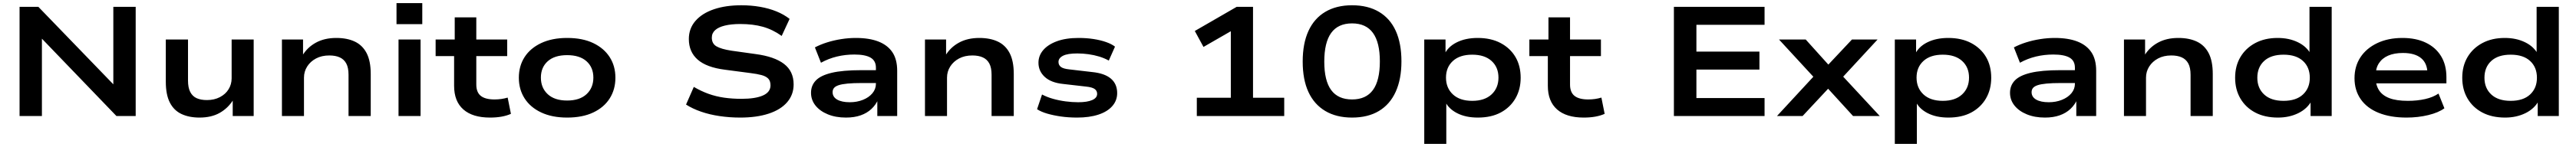

<svg xmlns="http://www.w3.org/2000/svg" viewBox="-20 -749 16593 949"><path d="M106 0V-705H227L729 -185H710V-705H854V0H730L232 -518H250V0Z M1265 10Q1198 10 1149 -13Q1100 -36 1074 -87Q1048 -138 1048 -221V-494H1191V-229Q1191 -183 1205.5 -155Q1220 -127 1247 -115Q1274 -103 1313 -103Q1360 -103 1396.5 -122Q1433 -141 1452.5 -173Q1472 -205 1472 -243V-494H1614V0H1479V-104H1482Q1449 -51 1395.5 -20.5Q1342 10 1265 10Z M1796 0V-494H1932V-389H1927Q1959 -443 2014.5 -473.5Q2070 -504 2146 -504Q2216 -504 2265.5 -480.5Q2315 -457 2341.5 -406Q2368 -355 2368 -271V0H2225V-266Q2225 -312 2210.5 -339Q2196 -366 2168.5 -378.5Q2141 -391 2101 -391Q2052 -391 2015.5 -371.5Q1979 -352 1958.5 -319.5Q1938 -287 1938 -248V0Z M2534 -593V-729H2700V-593ZM2547 0V-494H2689V0Z M3136 10Q3024 10 2964.5 -42.5Q2905 -95 2905 -195V-387H2786V-494H2909V-637H3048V-494H3247V-387H3048V-203Q3048 -153 3077 -130Q3106 -107 3165 -107Q3188 -107 3209 -110Q3230 -113 3250 -119L3271 -14Q3244 -2 3210.5 4Q3177 10 3136 10Z M3633 10Q3536 10 3466 -23Q3396 -56 3359 -114Q3322 -172 3322 -247Q3322 -323 3359 -380.5Q3396 -438 3466 -471Q3536 -504 3633 -504Q3732 -504 3801 -471Q3870 -438 3907 -380.5Q3944 -323 3944 -247Q3944 -172 3907.5 -114Q3871 -56 3801.5 -23Q3732 10 3633 10ZM3633 -100Q3714 -100 3758 -141Q3802 -182 3802 -248Q3802 -314 3758 -353.5Q3714 -393 3633 -393Q3552 -393 3508 -353.5Q3464 -314 3464 -248Q3464 -182 3508 -141Q3552 -100 3633 -100Z M4748 10Q4680 10 4615.5 0.5Q4551 -9 4496 -28Q4441 -47 4399 -74L4449 -188Q4497 -160 4544.5 -143Q4592 -126 4644.5 -118.5Q4697 -111 4756 -111Q4845 -111 4894 -132.5Q4943 -154 4943 -198Q4943 -227 4928 -242Q4913 -257 4884.5 -264.5Q4856 -272 4816 -277L4649 -299Q4531 -314 4474 -364Q4417 -414 4417 -497Q4417 -565 4459.5 -614Q4502 -663 4578 -689Q4654 -715 4755 -715Q4818 -715 4875.5 -705Q4933 -695 4981 -675.5Q5029 -656 5066 -627L5015 -517Q4958 -558 4894.5 -576Q4831 -594 4748 -594Q4691 -594 4649.5 -584Q4608 -574 4586.5 -554.5Q4565 -535 4565 -506Q4565 -467 4595.5 -449.5Q4626 -432 4690 -422L4847 -400Q4968 -384 5030 -336.5Q5092 -289 5092 -204Q5092 -138 5050.5 -89.5Q5009 -41 4931.5 -15.5Q4854 10 4748 10Z M5429 10Q5363 10 5312 -11Q5261 -32 5232.5 -68Q5204 -104 5204 -150Q5204 -197 5235 -229.5Q5266 -262 5337 -279Q5408 -296 5528 -296H5641V-213H5532Q5476 -213 5439.5 -209.5Q5403 -206 5382 -199Q5361 -192 5352 -181Q5343 -170 5343 -154Q5343 -123 5372.5 -106Q5402 -89 5454 -89Q5500 -89 5538.5 -104.5Q5577 -120 5599.5 -147Q5622 -174 5622 -208V-312Q5622 -357 5587.5 -377Q5553 -397 5483 -397Q5425 -397 5371 -384Q5317 -371 5268 -344L5229 -443Q5265 -462 5308 -475.5Q5351 -489 5398.5 -496.5Q5446 -504 5492 -504Q5579 -504 5638 -481Q5697 -458 5728 -412Q5759 -366 5759 -292V0H5631V-108H5637Q5622 -73 5593.5 -46Q5565 -19 5524 -4.5Q5483 10 5429 10Z M5938 0V-494H6074V-389H6069Q6101 -443 6156.5 -473.5Q6212 -504 6288 -504Q6358 -504 6407.5 -480.5Q6457 -457 6483.5 -406Q6510 -355 6510 -271V0H6367V-266Q6367 -312 6352.5 -339Q6338 -366 6310.5 -378.5Q6283 -391 6243 -391Q6194 -391 6157.5 -371.5Q6121 -352 6100.5 -319.5Q6080 -287 6080 -248V0Z M6918 10Q6862 10 6813.5 3Q6765 -4 6725.5 -15.5Q6686 -27 6660 -44L6692 -139Q6724 -122 6763 -111Q6802 -100 6844 -94.5Q6886 -89 6925 -89Q6983 -89 7015 -103Q7047 -117 7047 -143Q7047 -163 7031 -174.5Q7015 -186 6976 -190L6828 -207Q6750 -215 6709.5 -252.5Q6669 -290 6669 -344Q6669 -390 6700 -426Q6731 -462 6788.5 -483Q6846 -504 6928 -504Q6979 -504 7024 -497Q7069 -490 7104.5 -477.5Q7140 -465 7162 -448L7122 -358Q7093 -374 7060 -384Q7027 -394 6991 -399Q6955 -404 6919 -404Q6856 -404 6827 -389Q6798 -374 6798 -349Q6798 -329 6813.5 -317Q6829 -305 6868 -301L7014 -284Q7095 -276 7135.5 -241.5Q7176 -207 7176 -148Q7176 -100 7144.5 -64Q7113 -28 7055 -9Q6997 10 6918 10Z M7689 0V-118H7908V-590L7975 -586L7732 -446L7676 -549L7946 -705H8051V-118H8252V0Z M8689 10Q8588 10 8516.5 -32.5Q8445 -75 8408 -155Q8371 -235 8371 -352Q8371 -468 8408 -549Q8445 -630 8516.5 -672.5Q8588 -715 8689 -715Q8791 -715 8862.5 -672.5Q8934 -630 8970.5 -549.5Q9007 -469 9007 -353Q9007 -238 8970 -156.5Q8933 -75 8862 -32.5Q8791 10 8689 10ZM8689 -107Q8779 -107 8823.5 -168Q8868 -229 8868 -353Q8868 -475 8823.5 -536.5Q8779 -598 8689 -598Q8599 -598 8554.5 -536.5Q8510 -475 8510 -351Q8510 -228 8554.5 -167.5Q8599 -107 8689 -107Z M9154 180V-494H9291V-396H9283Q9306 -447 9363 -475.5Q9420 -504 9498 -504Q9584 -504 9646 -471Q9708 -438 9741.5 -381Q9775 -324 9775 -247Q9775 -172 9741.5 -114Q9708 -56 9647 -23Q9586 10 9499 10Q9421 10 9365.5 -18.5Q9310 -47 9288 -95H9296V180ZM9463 -98Q9543 -98 9587.5 -139.5Q9632 -181 9632 -248Q9632 -315 9587.5 -355.5Q9543 -396 9463 -396Q9383 -396 9338.5 -355.5Q9294 -315 9294 -248Q9294 -181 9338.5 -139.5Q9383 -98 9463 -98Z M10181 10Q10069 10 10009.5 -42.5Q9950 -95 9950 -195V-387H9831V-494H9954V-637H10093V-494H10292V-387H10093V-203Q10093 -153 10122 -130Q10151 -107 10210 -107Q10233 -107 10254 -110Q10275 -113 10295 -119L10316 -14Q10289 -2 10255.5 4Q10222 10 10181 10Z M10762 0V-705H11346V-589H10907V-416H11313V-300H10907V-116H11346V0Z M11426 0 11692 -288 11693 -218 11439 -494H11611L11773 -314H11740L11909 -494H12074L11820 -219L11822 -287L12088 0H11916L11740 -193H11771L11591 0Z M12185 180V-494H12322V-396H12314Q12337 -447 12394 -475.5Q12451 -504 12529 -504Q12615 -504 12677 -471Q12739 -438 12772.5 -381Q12806 -324 12806 -247Q12806 -172 12772.5 -114Q12739 -56 12678 -23Q12617 10 12530 10Q12452 10 12396.5 -18.5Q12341 -47 12319 -95H12327V180ZM12494 -98Q12574 -98 12618.5 -139.5Q12663 -181 12663 -248Q12663 -315 12618.5 -355.5Q12574 -396 12494 -396Q12414 -396 12369.5 -355.5Q12325 -315 12325 -248Q12325 -181 12369.5 -139.5Q12414 -98 12494 -98Z M13152 10Q13086 10 13035 -11Q12984 -32 12955.5 -68Q12927 -104 12927 -150Q12927 -197 12958 -229.5Q12989 -262 13060 -279Q13131 -296 13251 -296H13364V-213H13255Q13199 -213 13162.5 -209.5Q13126 -206 13105 -199Q13084 -192 13075 -181Q13066 -170 13066 -154Q13066 -123 13095.5 -106Q13125 -89 13177 -89Q13223 -89 13261.5 -104.5Q13300 -120 13322.5 -147Q13345 -174 13345 -208V-312Q13345 -357 13310.5 -377Q13276 -397 13206 -397Q13148 -397 13094 -384Q13040 -371 12991 -344L12952 -443Q12988 -462 13031 -475.5Q13074 -489 13121.5 -496.5Q13169 -504 13215 -504Q13302 -504 13361 -481Q13420 -458 13451 -412Q13482 -366 13482 -292V0H13354V-108H13360Q13345 -73 13316.5 -46Q13288 -19 13247 -4.5Q13206 10 13152 10Z M13661 0V-494H13797V-389H13792Q13824 -443 13879.5 -473.5Q13935 -504 14011 -504Q14081 -504 14130.5 -480.5Q14180 -457 14206.5 -406Q14233 -355 14233 -271V0H14090V-266Q14090 -312 14075.5 -339Q14061 -366 14033.5 -378.5Q14006 -391 13966 -391Q13917 -391 13880.5 -371.5Q13844 -352 13823.5 -319.5Q13803 -287 13803 -248V0Z M14653 10Q14568 10 14506.5 -22.5Q14445 -55 14411 -113Q14377 -171 14377 -247Q14377 -323 14411 -380.5Q14445 -438 14506.5 -471Q14568 -504 14651 -504Q14725 -504 14782 -476Q14839 -448 14865 -398H14856V-705H14999V0H14863V-99H14870Q14842 -47 14784 -18.5Q14726 10 14653 10ZM14689 -98Q14770 -98 14814 -139Q14858 -180 14858 -247Q14858 -315 14814 -355.5Q14770 -396 14689 -396Q14608 -396 14564 -355.5Q14520 -315 14520 -247Q14520 -180 14564 -139Q14608 -98 14689 -98Z M15481 10Q15377 10 15301.5 -20.5Q15226 -51 15186 -108.5Q15146 -166 15146 -244Q15146 -321 15184 -379Q15222 -437 15292 -470.5Q15362 -504 15455 -504Q15542 -504 15605.5 -473.5Q15669 -443 15703.5 -386.5Q15738 -330 15738 -251V-211H15258V-295H15638L15616 -275Q15615 -341 15574.5 -374Q15534 -407 15458 -407Q15402 -407 15363 -390Q15324 -373 15303 -340.5Q15282 -308 15282 -261V-251Q15282 -201 15303.5 -167Q15325 -133 15370.5 -115.5Q15416 -98 15490 -98Q15550 -98 15601 -109.5Q15652 -121 15687 -145L15725 -50Q15687 -22 15621 -6Q15555 10 15481 10Z M16116 10Q16031 10 15969.5 -22.5Q15908 -55 15874 -113Q15840 -171 15840 -247Q15840 -323 15874 -380.5Q15908 -438 15969.5 -471Q16031 -504 16114 -504Q16188 -504 16245 -476Q16302 -448 16328 -398H16319V-705H16462V0H16326V-99H16333Q16305 -47 16247 -18.5Q16189 10 16116 10ZM16152 -98Q16233 -98 16277 -139Q16321 -180 16321 -247Q16321 -315 16277 -355.5Q16233 -396 16152 -396Q16071 -396 16027 -355.5Q15983 -315 15983 -247Q15983 -180 16027 -139Q16071 -98 16152 -98Z"/></svg>

Font: Nunito Sans 10pt Expanded
Style: Bold
Weight: 700
Width: 7
Designer: Vernon Adams
Foundry: Vernon Adams
Version: Version 3.101;gftools[0.9.27]